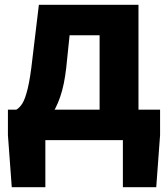

<svg xmlns="http://www.w3.org/2000/svg" viewBox="-20 -584 701 800"><path d="M169 0V196H29L13 -21V-127H647V-21L631 196H492V0ZM395 -48V-437H270L256 -302Q248 -230 230.5 -179.5Q213 -129 188 -97Q163 -65 131.5 -50Q100 -35 63 -33L48 -127Q62 -135 73.5 -153.5Q85 -172 95.5 -215Q106 -258 115 -339L142 -564H557V-48Z"/></svg>

Font: Noto Sans TC ExtraBold
Style: Regular
Weight: 800
Designer: Ryoko NISHIZUKA  (kana, bopomofo & ideographs); Paul D. Hunt (Latin, Greek & Cyrillic); Sandoll Communications , Soo-you
Foundry: Adobe
Version: Version 2.004-H2;hotconv 1.0.118;makeotfexe 2.5.65603